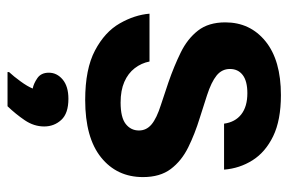

<svg xmlns="http://www.w3.org/2000/svg" viewBox="-149 -403 773 515"><g transform="rotate(90 237.5 -145.5)"><path d="M248.3 12.5Q165 12.5 115.4 -13.8Q65.8 -40 42.9 -80Q20 -120 16.7 -160H145Q149.2 -138.3 162.9 -120.4Q176.7 -102.5 199.6 -92.5Q222.5 -82.5 255 -82.5Q295 -82.5 312.5 -96.2Q330 -110 330 -131.7Q330 -151.7 313.8 -165.4Q297.5 -179.2 260.8 -190.8L200.8 -210.8Q157.5 -225.8 120.8 -243.8Q84.2 -261.7 62.1 -290Q40 -318.3 40 -363.3Q40 -430 90.8 -471.2Q141.7 -512.5 235 -512.5Q302.5 -512.5 345.4 -491.7Q388.3 -470.8 410 -436.2Q431.7 -401.7 435 -360H311.7Q307.5 -390 286.7 -406.2Q265.8 -422.5 230 -422.5Q197.5 -422.5 181.2 -410Q165 -397.5 165 -375.8Q165 -354.2 182.5 -340Q200 -325.8 235.8 -314.2L295.8 -295Q339.2 -281.7 375.4 -263.8Q411.7 -245.8 433.3 -217.1Q455 -188.3 455 -142.5Q455 -72.5 402.1 -30Q349.2 12.5 248.3 12.5ZM265 220.8H173.3V216.7Q185 204.2 198.3 185.8Q211.7 167.5 217.5 153.3Q204.2 150.8 189.6 140.8Q175 130.8 175 110Q175 88.3 193.3 72.9Q211.7 57.5 245 57.5Q284.2 57.5 301.7 76.7Q319.2 95.8 319.2 122.5Q319.2 150 302.5 174.6Q285.8 199.2 265 220.8Z"/></g></svg>

Font: Familjen Grotesk Variable
Style: Regular
Weight: 400
Designer: Anders Wikstroem, Jonas Baeckman, Matilda Gysing, Kristian Moeller
Foundry: Familjen STHLM AB
Version: Version 2.000